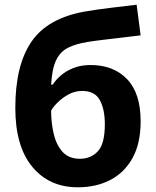

<svg xmlns="http://www.w3.org/2000/svg" viewBox="-20 -785 662 815"><path d="M45 -327Q45 -508 113.5 -608Q182 -708 340 -736Q393 -745 447.5 -751.5Q502 -758 560 -765L577 -635Q543 -631 502.5 -626Q462 -621 422.5 -616.5Q383 -612 352 -607Q302 -599 269 -582.5Q236 -566 218.5 -530Q201 -494 197 -426H204Q216 -445 237.5 -464Q259 -483 291 -496Q323 -509 364 -509Q462 -509 519.5 -449Q577 -389 577 -270Q577 -177 543 -115Q509 -53 449 -21.5Q389 10 310 10Q189 10 117 -77Q45 -164 45 -327ZM319 -111Q366 -111 395.5 -143Q425 -175 425 -257Q425 -322 403.5 -360.5Q382 -399 329 -399Q297 -399 269.5 -383.5Q242 -368 223 -348.5Q204 -329 197 -315Q197 -264 208 -217Q219 -170 245.5 -140.5Q272 -111 319 -111Z"/></svg>

Font: Noto Sans IKEA
Style: Bold
Weight: 600
Designer: Monotype Design Team
Foundry: Monotype Imaging Inc.
Version: Version 2.001